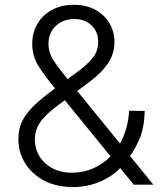

<svg xmlns="http://www.w3.org/2000/svg" viewBox="-20 -755 664 785"><path d="M278.3 9.8Q210.9 9.8 160.9 -16.4Q110.8 -42.5 83 -87.2Q55.2 -131.8 55.2 -187Q55.2 -230 72.3 -262.7Q89.4 -295.4 121.1 -325.2Q152.8 -355 197.8 -388.2L205.1 -393.6Q162.6 -444.8 137.2 -485.1Q111.8 -525.4 111.8 -575.7Q111.8 -622.1 133.3 -658.2Q154.8 -694.3 193.1 -714.8Q231.4 -735.4 281.7 -735.4Q332 -735.4 369.4 -715.1Q406.7 -694.8 427.2 -660.4Q447.8 -626 447.8 -583Q447.8 -534.7 421.6 -496.1Q395.5 -457.5 348.6 -422.4L295.9 -382.8L470.7 -168Q486.3 -196.3 496.1 -230Q505.9 -263.7 507.8 -302.2L571.8 -301.3Q569.8 -233.4 551 -189Q532.2 -144.5 511.7 -117.2L606.9 0H526.9L471.2 -67.9Q437.5 -32.2 386.5 -11.2Q335.4 9.8 278.3 9.8ZM432.1 -115.7 245.1 -345.2 215.8 -323.7Q164.1 -285.2 143.3 -253.7Q122.6 -222.2 122.6 -185.1Q122.6 -126 165.3 -87.4Q208 -48.8 273.9 -48.8Q319.8 -48.8 360.4 -66.4Q400.9 -84 432.1 -115.7ZM256.3 -431.6 305.2 -467.8Q335.4 -490.2 358.4 -517.8Q381.3 -545.4 381.3 -584Q381.3 -625.5 354.2 -651.4Q327.1 -677.2 283.7 -677.2Q237.8 -677.2 208 -648.9Q178.2 -620.6 178.2 -576.2Q178.2 -539.6 199.2 -507.6Q220.2 -475.6 256.3 -431.6Z"/></svg>

Font: Inter Light
Style: Regular
Weight: 300
Designer: Rasmus Andersson
Foundry: rsms
Version: Version 4.000;git-a52131595